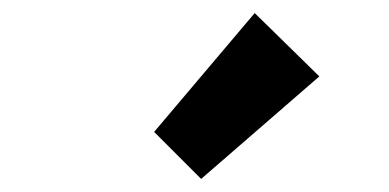

<svg xmlns="http://www.w3.org/2000/svg" viewBox="-20 -846 595 294"><path d="M288 -572 216 -644 370 -826 469 -729Z"/></svg>

Font: Font
Style: ¶
Weight: 700
Designer: Paul D. Hunt
Foundry: Adobe Systems Incorporated
Version: Version 3.000